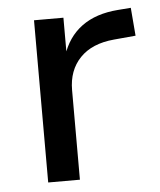

<svg xmlns="http://www.w3.org/2000/svg" viewBox="-43 -541 481 579"><g transform="rotate(-5 197.5 -251.5)"><path d="M80 0V-491H169V-375H164Q182 -432 225 -463.5Q268 -495 335 -500L374 -503L381 -418L315 -412Q248 -406 212 -368.5Q176 -331 176 -271V0Z"/></g></svg>

Font: Nunito Sans 10pt Medium
Style: Regular
Weight: 500
Designer: Vernon Adams
Foundry: Vernon Adams
Version: Version 3.101;gftools[0.9.27]